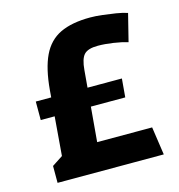

<svg xmlns="http://www.w3.org/2000/svg" viewBox="-98 -726 756 812"><g transform="rotate(-15 280.0 -320.0)"><path d="M100 -78 125 -387Q133 -480 159.5 -535.5Q186 -591 237 -615.5Q288 -640 369 -640Q393 -640 422.5 -636.5Q452 -633 480 -628.5Q508 -624 529 -617L499 -497Q473 -505 436.5 -510.5Q400 -516 369 -516Q326 -516 309 -498Q292 -480 288 -431L260 -108ZM55 0V-74L130 -123H502L520 0ZM55 -275V-356H432L425 -275Z"/></g></svg>

Font: Changa ExtraLight SemiBold
Style: Regular
Weight: 600
Version: Version 3.002; ttfautohint (v1.8.2)